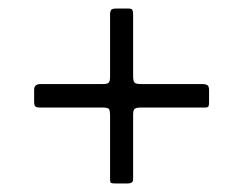

<svg xmlns="http://www.w3.org/2000/svg" viewBox="-20 -615 570 450"><path d="M310 -418C302.3 -418 297.4 -419.2 295.2 -421.5C293.1 -423.8 292 -429 292 -437V-580.5C292 -585.8 291.4 -589.6 290.2 -591.8C289.1 -593.9 286 -595 281 -595H252.5C246.2 -595 242.2 -593.9 240.5 -591.8C238.8 -589.6 238 -585.7 238 -580V-435C238 -427.7 236.8 -423 234.5 -421C232.2 -419 227.7 -418 221 -418H75C65 -418 60 -413.5 60 -404.5V-377.5C60 -371.5 60.8 -367.6 62.5 -365.8C64.2 -363.9 68.2 -363 74.5 -363H220C228.7 -363 233.8 -361.8 235.5 -359.2C237.2 -356.8 238 -351.2 238 -342.5V-195C238 -190 238.8 -187.1 240.5 -186.2C242.2 -185.4 245.5 -185 250.5 -185H279.5C287.8 -185 292 -188.2 292 -194.5V-346C292 -353.7 293.3 -358.4 296 -360.2C298.7 -362.1 304 -363 312 -363H461C465.3 -363 467.9 -364 468.8 -366C469.6 -368 470 -371.2 470 -375.5V-404C470 -410 468.6 -413.8 465.8 -415.5C462.9 -417.2 458.7 -418 453 -418Z"/></svg>

Font: Besley*
Style: Regular
Weight: 400
Designer: Owen Earl
Foundry: indestructible type*
Version: Version 3.000; ttfautohint (v1.8.3)